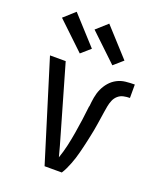

<svg xmlns="http://www.w3.org/2000/svg" viewBox="-142 -854 783 942"><g transform="rotate(20 250.0 -383.0)"><path d="M205 0 44 -520H126L226 -173Q234 -146 241.5 -119Q249 -92 256 -65Q268 -99 276 -134.5Q284 -170 290 -206Q296 -242 301 -278Q306 -314 310 -351H311Q313 -375 317 -398.5Q321 -422 330.5 -443.5Q340 -465 355.5 -483Q371 -501 392 -512Q413 -523 437 -525.5Q461 -528 484 -528V-458Q468 -458 451.5 -454.5Q435 -451 422.5 -440Q410 -429 403.5 -413.5Q397 -398 394 -382Q391 -366 388.5 -349.5Q386 -333 383.5 -316.5Q381 -300 378.5 -284Q376 -268 373 -251.5Q370 -235 366.5 -219Q363 -203 359.5 -186.5Q356 -170 352 -154Q348 -138 344 -122Q340 -106 335 -90.5Q330 -75 324 -59.5Q318 -44 311 -29Q304 -14 295 0ZM348 -579 206 -714 264 -766 396 -621ZM178 -579 36 -714 94 -766 226 -621Z"/></g></svg>

Font: Iosevka Fuck
Style: Regular
Weight: 400
Monospace: yes
Designer: Belleve Invis
Foundry: Belleve Invis
Version: Version 28.0.7; ttfautohint (v1.8.3)